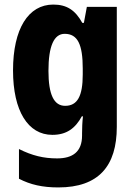

<svg xmlns="http://www.w3.org/2000/svg" viewBox="-20 -580 589 840"><path d="M213 -560C104 -560 37 -454 37 -272C37 -94 103 10 209 10C271 10 309 -18 338 -71H343C340 -48 339 -17 339 4V13C339 84 298 113 230 113C171 113 121 101 63 72V202C113 228 166 240 235 240C412 240 491 146 491 -25V-550H360L347 -480H340C309 -536 272 -560 213 -560ZM263 -432C320 -432 342 -385 342 -280V-254C342 -160 319 -117 265 -117C216 -117 192 -166 192 -270C192 -378 216 -432 263 -432Z"/></svg>

Font: Noto Sans Thai Looped Condensed ExtraBold
Style: Regular
Weight: 800
Width: 3
Designer: Sasikarn Vongin, Ben Mitchell
Foundry: The Fontpad Ltd
Version: Version 1.001